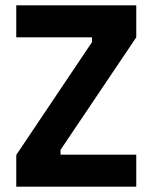

<svg xmlns="http://www.w3.org/2000/svg" viewBox="-20 -700 572 720"><path d="M41 -560V-680H491V-560L207 -138V-120H491V0H41V-119L325 -542V-560Z"/></svg>

Font: Titillium Web[RUS by Daymarius]
Style: Bold
Weight: 700
Designer: Cyrillization by Daymarius
Foundry: Cyrillization by Daymarius
Version: Version 1.002 September 11, 2018